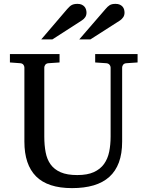

<svg xmlns="http://www.w3.org/2000/svg" viewBox="-20 -948 752 984"><path d="M627 -624Q616.2 -623 611.1 -616.2Q606 -609.4 606 -602.1V-222.2Q606 -160.6 589.4 -115.7Q572.8 -70.8 540.3 -41.5Q507.8 -12.2 459.7 2Q411.6 16.1 349.1 16.1Q225.1 16.1 165 -43.9Q105 -104 105 -222.2V-602.1Q105 -609.4 99.9 -616.2Q94.7 -623 84 -624L30.8 -627.9V-670.9H285.2V-627.9L228 -624Q217.3 -623 212.2 -616.2Q207 -609.4 207 -602.1V-248Q207 -204.1 213.9 -167.7Q220.7 -131.3 239.3 -105.5Q257.8 -79.6 290.8 -65.2Q323.7 -50.8 376 -50.8Q427.7 -50.8 460.9 -65.9Q494.1 -81.1 513.2 -107.7Q532.2 -134.3 539.6 -170.4Q546.9 -206.5 546.9 -248V-602.1Q546.9 -609.4 541.3 -616.2Q535.6 -623 524.9 -624L467.8 -627.9V-670.9H685.1V-627.9ZM423.3 -883.3Q423.3 -869.6 416.7 -859.9Q410.2 -850.1 399.4 -843.3L248.5 -746.1H191.4L324.2 -901.4Q330.1 -907.7 335.2 -912.8Q340.3 -918 346.2 -921.4Q352.1 -924.8 359.6 -926.5Q367.2 -928.2 377.4 -928.2Q390.1 -928.2 398.9 -924.1Q407.7 -919.9 413.1 -913.6Q418.5 -907.2 420.9 -899.2Q423.3 -891.1 423.3 -883.3ZM618.2 -883.3Q618.2 -869.6 611.6 -859.9Q605 -850.1 595.2 -843.3L443.4 -746.1H386.2L520.5 -901.4Q530.8 -914.1 541.5 -921.1Q552.2 -928.2 572.3 -928.2Q585.4 -928.2 594.2 -924.1Q603 -919.9 608.4 -913.6Q613.8 -907.2 616 -899.2Q618.2 -891.1 618.2 -883.3Z"/></svg>

Font: Charis SIL Eur
Style: Regular
Weight: 400
Foundry: SIL International
Version: Version 5.000